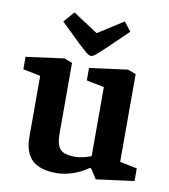

<svg xmlns="http://www.w3.org/2000/svg" viewBox="-82 -789 764 870"><g transform="rotate(10 300.0 -353.5)"><path d="M236.2 11.9Q159.3 11.9 123.2 -22.4Q87.1 -56.7 87.1 -129V-409.1L7 -425.3V-482.7L182 -506.1L219.1 -492.1V-165.3Q219.1 -116.6 236.9 -96Q254.7 -75.4 306.5 -75.4Q325.9 -75.4 347 -80.9Q368.2 -86.3 380.1 -91.7V-409.1L298.9 -425.3V-482.7L474 -506.1L511.8 -492.1V-88.3L591 -72.3V-14.1L416.6 8.9L387.2 -36.6L379.1 -36.4Q351.6 -15.3 311.7 -1.7Q271.7 11.9 236.2 11.9ZM297.6 -538.1Q288.5 -538.1 274.6 -549.7Q260.7 -561.3 238.3 -581.9L147.6 -670.1L190.7 -719.2L305.4 -644.1L422.2 -718.6L454.6 -676.8L356 -581.9Q334.2 -561.4 320.5 -549.8Q306.9 -538.1 297.6 -538.1Z"/></g></svg>

Font: Faustina Light
Style: Regular
Weight: 300
Designer: Alfonso Garcia
Foundry: http://www.omnibus-type.com
Version: Version 1.200